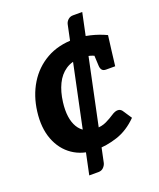

<svg xmlns="http://www.w3.org/2000/svg" viewBox="-138 -715 756 912"><g transform="rotate(-20 240.0 -259.5)"><path d="M154 111.2 303.3 -598.4Q305.9 -610.7 316.2 -620.3Q326.6 -629.8 341.5 -629.8H388.2L239 79.8Q235.8 91.6 226 101.4Q216.1 111.2 200.7 111.2ZM224.9 7.6Q158.3 7.6 109.8 -25.5Q61.3 -58.6 38.4 -118.4Q15.5 -178.3 25.5 -258Q35 -334.6 71.2 -394.1Q107.4 -453.7 167.3 -487.8Q227.1 -521.8 308.4 -521.8Q346.3 -521.8 387.1 -512.2Q428 -502.5 465.8 -484.7L456.5 -411.9L391.4 -403.5Q373 -415.6 353.3 -421.2Q333.6 -426.8 304.8 -426.8Q260.7 -426.8 229.7 -405.8Q198.6 -384.9 180.3 -347Q162 -309.2 155.6 -258Q145.8 -177.8 173 -132.4Q200.2 -87.1 259.3 -87.1Q290.8 -87.1 314.4 -98.7Q338 -110.3 355.3 -122Q372.6 -133.6 386 -133.6Q399.4 -133.6 407.7 -122.8L438.4 -76.7Q390.7 -28.7 335.5 -10.6Q280.3 7.6 224.9 7.6ZM370.6 -434 456.5 -411.9 447.1 -333.9H401Q387 -333.9 380.8 -341.8Q374.6 -349.7 374 -363Z"/></g></svg>

Font: Aleo
Style: Italic
Weight: 400
Italic angle: -7°
Designer: Alessio Laiso
Foundry: Alessio Laiso
Version: Version 2.001;gftools[0.9.29]